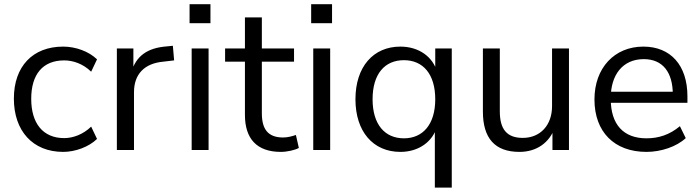

<svg xmlns="http://www.w3.org/2000/svg" viewBox="-20 -704 3286 901"><path d="M276.5 8.8C333.3 8.8 397.1 -14.7 435.3 -52L407.8 -109.8C369.6 -72.5 321.6 -55.9 281.4 -55.9C181.4 -55.9 126.5 -125.5 126.5 -240.2C126.5 -355.9 181.4 -420.6 281.4 -420.6C322.5 -420.6 369.6 -404.9 407.8 -367.6L435.3 -425.5C397.1 -462.7 335.3 -485.3 276.5 -485.3C133.3 -485.3 45.1 -392.2 45.1 -241.2C45.1 -90.2 133.3 8.8 276.5 8.8Z M528.4 0H608.8V-271.6C608.8 -355.9 657.8 -406.9 747.1 -414.7L797.1 -420.6L791.2 -489.2L762.7 -486.3C671.6 -479.4 617.6 -441.2 596.1 -363.7H605.9V-476.5H528.4Z M869.6 -595.1H967.6V-684.3H869.6ZM879.4 0H958.8V-476.5H879.4Z M1298 8.8C1327.5 8.8 1365.7 0 1382.4 -9.8L1368.6 -70.6C1351 -64.7 1330.4 -58.8 1308.8 -58.8C1237.3 -58.8 1208.8 -98 1208.8 -172.5V-414.7H1359.8V-476.5H1208.8V-622.5H1129.4V-476.5H1036.3V-414.7H1129.4V-164.7C1129.4 -52.9 1185.3 8.8 1298 8.8Z M1440.2 -595.1H1538.2V-684.3H1440.2ZM1450 0H1529.4V-476.5H1450Z M2020.6 176.5H2100V-476.5H2022.5V-363.7H2032.4C2011.8 -438.2 1945.1 -485.3 1858.8 -485.3C1731.4 -485.3 1648 -390.2 1648 -238.2C1648 -87.3 1730.4 8.8 1858.8 8.8C1944.1 8.8 2010.8 -38.2 2031.4 -111.8H2020.6ZM1875.5 -54.9C1785.3 -54.9 1728.4 -120.6 1728.4 -238.2C1728.4 -356.9 1785.3 -421.6 1875.5 -421.6C1964.7 -421.6 2022.5 -356.9 2022.5 -238.2C2022.5 -120.6 1964.7 -54.9 1875.5 -54.9Z M2417.6 8.8C2497.1 8.8 2559.8 -33.3 2585.3 -109.8H2572.5V0H2650V-476.5H2570.6V-205.9C2570.6 -115.7 2514.7 -56.9 2433.3 -56.9C2358.8 -56.9 2325.5 -97.1 2325.5 -181.4V-476.5H2246.1V-180.4C2246.1 -55.9 2302 8.8 2417.6 8.8Z M3013.7 8.8C3082.4 8.8 3154.9 -15.7 3198 -55.9L3170.6 -111.8C3122.5 -71.6 3070.6 -54.9 3013.7 -54.9C2905.9 -54.9 2846.1 -119.6 2846.1 -239.2V-245.1C2846.1 -351 2901 -426.5 3001 -426.5C3090.2 -426.5 3137.3 -364.7 3137.3 -260.8L3152.9 -273.5H2830.4V-221.6H3205.9V-252C3205.9 -397.1 3127.5 -485.3 2999 -485.3C2863.7 -485.3 2769.6 -385.3 2769.6 -237.3C2769.6 -85.3 2862.7 8.8 3013.7 8.8Z"/></svg>

Font: LL Pando Sans
Style: Regular
Weight: 400
Designer: Joshua Smith
Foundry: Joshua Smith
Version: Version 1.000;Glyphs 3.2.1 (3258)